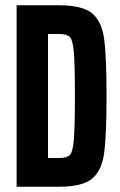

<svg xmlns="http://www.w3.org/2000/svg" viewBox="-20 -708 455 728"><path d="M204 -688Q291 -688 328 -658.5Q365 -629 374.5 -563Q384 -497 384 -344Q384 -191 374.5 -125Q365 -59 328 -29.5Q291 0 204 0H43V-688ZM264 -344Q264 -464 260 -510Q256 -556 245 -567.5Q234 -579 204 -579H162V-109H204Q234 -109 245 -120.5Q256 -132 260 -178Q264 -224 264 -344Z"/></svg>

Font: Saira ExtraCondensed
Style: Bold
Weight: 700
Width: 2
Designer: Hector Gatti with collaboration of the Omnibus-Type team
Foundry: Omnibus-Type
Version: Version 0.072; ttfautohint (v1.8)